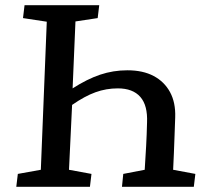

<svg xmlns="http://www.w3.org/2000/svg" viewBox="-20 -723 800 743"><path d="M261 -381Q317 -417 367.5 -434Q418 -451 473 -451Q533 -451 574.5 -429Q616 -407 638 -366.5Q660 -326 658 -269Q657 -233 655.5 -199Q654 -165 653 -132Q652 -99 650 -66L736 -50L730 0H452L457 -50L540 -66Q543 -112 545.5 -157.5Q548 -203 549 -248Q552 -315 523 -348Q494 -381 436 -381Q391 -381 349.5 -366Q308 -351 259 -317L247 -66L334 -50L328 0H43L49 -50L138 -66L161 -639L69 -653L75 -703H364L358 -653L272 -640Z"/></svg>

Font: Literata 18pt Medium
Style: Italic
Weight: 500
Italic angle: -2°
Designer: Latin by Veronika Burian and Jose Scaglione. Greek by Irene Vlachou. Cyrillic by Vera Evstafieva
Foundry: TypeTogether
Version: Version 3.103;gftools[0.9.29]